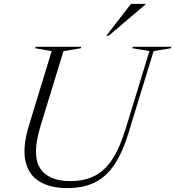

<svg xmlns="http://www.w3.org/2000/svg" viewBox="-20 -955 899 985"><path d="M187 -305.5Q143 -160.5 185 -93.2Q227 -26 341 -26Q411 -26 463.2 -51.5Q515.5 -77 555 -136Q594.5 -195 625 -295.5L746.5 -693L659 -707.5L661.5 -715H859L857 -707.5L768 -693L639.5 -273.5Q609.5 -175.5 568.5 -112.8Q527.5 -50 468.2 -20Q409 10 325 10Q239 10 182.8 -23.8Q126.5 -57.5 110.5 -128.8Q94.5 -200 129 -313L245 -692.5L161 -707.5L163 -715H396.5L394.5 -707.5L305.5 -692.5ZM525.5 -772 652 -935H726L725.5 -931.5L538 -772Z"/></svg>

Font: Newsreader 72pt Light
Style: Italic
Weight: 300
Italic angle: -17°
Designer: Hugues Gentile
Foundry: Production Type
Version: Version 1.003; ttfautohint (v1.8.3)